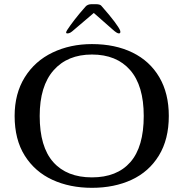

<svg xmlns="http://www.w3.org/2000/svg" viewBox="-20 -889 878 919"><path d="M50 -334Q50 -441 98.5 -519Q147 -597 231.5 -637.5Q316 -678 420 -678Q531 -678 614 -637.5Q697 -597 742.5 -519.5Q788 -442 788 -334Q788 -222 740.5 -144.5Q693 -67 610 -28.5Q527 10 420 10Q314 10 230.5 -28.5Q147 -67 98.5 -144Q50 -221 50 -334ZM668 -334Q668 -479 603 -553.5Q538 -628 420 -628Q303 -628 236.5 -552.5Q170 -477 170 -334Q170 -186 235 -113Q300 -40 420 -40Q540 -40 604 -113Q668 -186 668 -334ZM302 -746Q315 -766 336.5 -794Q358 -822 389 -857Q399 -869 419 -869H439Q461 -869 467 -859Q505 -816 527.5 -786Q550 -756 555 -743Q557 -736 555.5 -732.5Q554 -729 549 -729Q540 -729 520 -747L429 -827L335 -747Q324 -737 317 -733Q310 -729 302 -729Q291 -729 302 -746Z"/></svg>

Font: Raigarh
Style: Regular
Weight: 400
Designer: jaikishan Patel
Foundry: MagicType
Version: Version 1.000;FEAKit 1.0